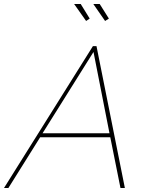

<svg xmlns="http://www.w3.org/2000/svg" viewBox="-59 -941 726 961"><path d="M406 -710H424L566 0H544L493 -254H142L-17 0H-39ZM489 -274 409 -681 154 -274ZM408 -921H440L486 -848L467 -836ZM312 -921H345L390 -848L372 -836Z"/></svg>

Font: Raleway Thin Thin
Style: Italic
Weight: 250
Italic angle: -12°
Version: Version 4.026